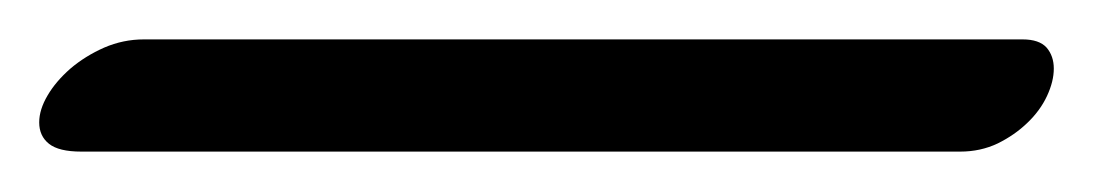

<svg xmlns="http://www.w3.org/2000/svg" viewBox="-24 -6 547 96"><path d="M16.6 69.8Q5.4 69.8 0.5 65.9Q-4.4 62 -4.4 55.2Q-4.4 48.8 -0.2 41.7Q3.9 34.7 11.2 28.3Q18.6 22 28.1 17.8Q37.6 13.7 47.9 13.7H487.3Q495.6 13.7 499.3 17.8Q502.9 22 502.9 28.3Q502.9 34.7 499.5 42Q496.1 49.3 489.7 55.4Q483.4 61.5 474.9 65.7Q466.3 69.8 456.1 69.8Z"/></svg>

Font: Damion
Style: Regular
Weight: 400
Foundry: vernon adams
Version: Version 1.000